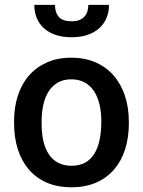

<svg xmlns="http://www.w3.org/2000/svg" viewBox="-20 -782 605 812"><path d="M283 -624.5Q244.5 -624.5 215 -634.5Q185.5 -644.5 165.5 -662.8Q145.5 -681 135.2 -706.2Q125 -731.5 125 -761.5H212.5Q212.5 -728.5 229.2 -710.2Q246 -692 283 -692Q302 -692 315.2 -697.2Q328.5 -702.5 337 -711.8Q345.5 -721 349.5 -733.8Q353.5 -746.5 353.5 -761.5H441Q441 -731.5 430.5 -706.2Q420 -681 399.8 -662.8Q379.5 -644.5 350.2 -634.5Q321 -624.5 283 -624.5ZM282.5 10Q223.5 10 178.2 -9.5Q133 -29 102.2 -64.8Q71.5 -100.5 55.5 -150.2Q39.5 -200 39.5 -261V-269Q39.5 -328 55.5 -377.5Q71.5 -427 102.5 -462.5Q133.5 -498 178.5 -518Q223.5 -538 281.5 -538Q339 -538 384.2 -518.2Q429.5 -498.5 460.8 -462.5Q492 -426.5 508.5 -376.5Q525 -326.5 525 -266V-261Q525 -201.5 509.5 -151.8Q494 -102 463.2 -66Q432.5 -30 387.2 -10Q342 10 282.5 10ZM282.5 -81Q316 -81 339.8 -94Q363.5 -107 378.8 -131.5Q394 -156 401.2 -190.8Q408.5 -225.5 408.5 -269Q408.5 -307 401 -339.5Q393.5 -372 378 -395.8Q362.5 -419.5 338.5 -433Q314.5 -446.5 281.5 -446.5Q249 -446.5 225.2 -433.2Q201.5 -420 186.2 -396.2Q171 -372.5 163.5 -340Q156 -307.5 156 -269V-258.5Q156 -217 163.8 -184.2Q171.5 -151.5 187.2 -128.5Q203 -105.5 226.8 -93.2Q250.5 -81 282.5 -81Z"/></svg>

Font: Roberto Sans Medium
Style: Regular
Weight: 500
Designer: Google (font) & Cristiano Sobral (main changes)
Version: Version 1.000;October 12, 2021;FontCreator 14.0.0.2814 64-bi